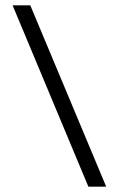

<svg xmlns="http://www.w3.org/2000/svg" viewBox="-20 -696 443 716"><path d="M376 0H309.5L27 -676H93Z"/></svg>

Font: Newsreader 16pt 16pt Medium
Style: Regular
Weight: 500
Version: Version 1.003